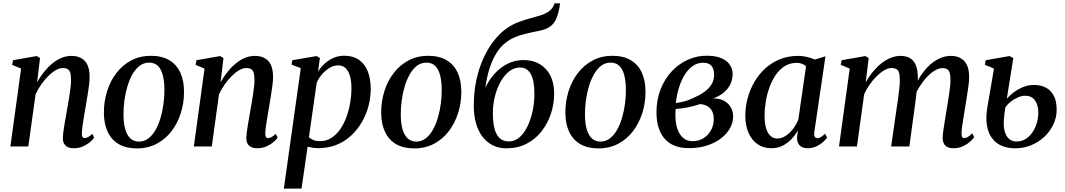

<svg xmlns="http://www.w3.org/2000/svg" viewBox="-20 -882 6413 1156"><path d="M203.5 -386.5Q221 -418.5 243.8 -447.2Q266.5 -476 293 -498.2Q319.5 -520.5 349 -533Q378.5 -545.5 410 -545.5Q462 -545.5 490.8 -515Q519.5 -484.5 519.5 -418Q519.5 -397.5 515.8 -367.5Q512 -337.5 506.5 -304.5Q501 -271.5 496 -241.5Q491.5 -214 486.2 -184Q481 -154 477.2 -126.8Q473.5 -99.5 472.5 -80.5Q472.5 -64 476.8 -57.2Q481 -50.5 488.5 -50.5Q498 -50.5 509.5 -56.2Q521 -62 535.5 -76.5L547 -53Q540 -42.5 523 -27.5Q506 -12.5 481 -1Q456 10.5 423 10.5Q401.5 10.5 387 3Q372.5 -4.5 365.2 -18.5Q358 -32.5 358.5 -53Q359 -65.5 361.2 -85Q363.5 -104.5 367.5 -127.8Q371.5 -151 375.8 -175.8Q380 -200.5 384 -223.5Q388 -246.5 392.2 -271Q396.5 -295.5 400 -319.5Q403.5 -343.5 405.8 -365Q408 -386.5 407.5 -404Q407.5 -429.5 402.8 -444.5Q398 -459.5 387 -466Q376 -472.5 358 -472.5Q338.5 -472.5 315.8 -459.5Q293 -446.5 270.5 -424Q248 -401.5 228 -373Q208 -344.5 194 -313.5L150.5 0H42.5L107 -469L53 -491.5L58.5 -519.5L201 -544.5L221 -532.5Z M888.5 -546Q954 -546 998.2 -520.2Q1042.5 -494.5 1065.2 -445.8Q1088 -397 1088 -328Q1088 -262.5 1068.8 -201.5Q1049.5 -140.5 1013 -92.5Q976.5 -44.5 923.8 -16.5Q871 11.5 804.5 11.5Q739.5 11.5 695.2 -14.2Q651 -40 628.2 -88.5Q605.5 -137 605.5 -204.5Q605.5 -271.5 624.8 -333Q644 -394.5 681 -442.5Q718 -490.5 770.2 -518.2Q822.5 -546 888.5 -546ZM878 -505Q845.5 -505 820.5 -485.8Q795.5 -466.5 777.2 -434Q759 -401.5 747 -361.2Q735 -321 729.2 -278Q723.5 -235 723.5 -195Q723.5 -139 734.5 -102.2Q745.5 -65.5 766.2 -47.5Q787 -29.5 817 -29.5Q848.5 -29.5 873.5 -48.8Q898.5 -68 916.8 -100.2Q935 -132.5 946.8 -172.8Q958.5 -213 964.2 -255.8Q970 -298.5 970 -338.5Q970 -391 960.5 -428.2Q951 -465.5 930.8 -485.2Q910.5 -505 878 -505Z M1308 -386.5Q1325.5 -418.5 1348.2 -447.2Q1371 -476 1397.5 -498.2Q1424 -520.5 1453.5 -533Q1483 -545.5 1514.5 -545.5Q1566.5 -545.5 1595.2 -515Q1624 -484.5 1624 -418Q1624 -397.5 1620.2 -367.5Q1616.5 -337.5 1611 -304.5Q1605.5 -271.5 1600.5 -241.5Q1596 -214 1590.8 -184Q1585.5 -154 1581.8 -126.8Q1578 -99.5 1577 -80.5Q1577 -64 1581.2 -57.2Q1585.5 -50.5 1593 -50.5Q1602.5 -50.5 1614 -56.2Q1625.5 -62 1640 -76.5L1651.5 -53Q1644.5 -42.5 1627.5 -27.5Q1610.5 -12.5 1585.5 -1Q1560.5 10.5 1527.5 10.5Q1506 10.5 1491.5 3Q1477 -4.5 1469.8 -18.5Q1462.5 -32.5 1463 -53Q1463.5 -65.5 1465.8 -85Q1468 -104.5 1472 -127.8Q1476 -151 1480.2 -175.8Q1484.5 -200.5 1488.5 -223.5Q1492.5 -246.5 1496.8 -271Q1501 -295.5 1504.5 -319.5Q1508 -343.5 1510.2 -365Q1512.5 -386.5 1512 -404Q1512 -429.5 1507.2 -444.5Q1502.5 -459.5 1491.5 -466Q1480.5 -472.5 1462.5 -472.5Q1443 -472.5 1420.2 -459.5Q1397.5 -446.5 1375 -424Q1352.5 -401.5 1332.5 -373Q1312.5 -344.5 1298.5 -313.5L1255 0H1147L1211.5 -469L1157.5 -491.5L1163 -519.5L1305.5 -544.5L1325.5 -532.5Z M1689 253.5 1791 -471.5 1735 -493 1740 -519.5 1886 -544.5 1906 -532.5 1895 -451Q1911 -477.5 1935 -499.2Q1959 -521 1988.8 -533.8Q2018.5 -546.5 2052 -546.5Q2105 -546.5 2140.5 -522.2Q2176 -498 2194 -453Q2212 -408 2212 -345.5Q2212 -294 2198.5 -243Q2185 -192 2158.5 -146.5Q2132 -101 2093.8 -65.5Q2055.5 -30 2006 -10Q1956.5 10 1897 10Q1881 10 1864.2 7.5Q1847.5 5 1832 1.5L1795.5 253.5ZM1840 -56Q1851 -45 1867.5 -38.5Q1884 -32 1906 -32Q1944.5 -32 1975 -51.5Q2005.5 -71 2028.2 -103.8Q2051 -136.5 2066 -177.8Q2081 -219 2088.5 -263.8Q2096 -308.5 2096 -350.5Q2096 -393.5 2087 -424.5Q2078 -455.5 2060.5 -472Q2043 -488.5 2017 -488.5Q1990 -488.5 1964.2 -473.2Q1938.5 -458 1918 -433.8Q1897.5 -409.5 1886.5 -383Z M2558 -546Q2623.5 -546 2667.8 -520.2Q2712 -494.5 2734.8 -445.8Q2757.5 -397 2757.5 -328Q2757.5 -262.5 2738.2 -201.5Q2719 -140.5 2682.5 -92.5Q2646 -44.5 2593.2 -16.5Q2540.5 11.5 2474 11.5Q2409 11.5 2364.8 -14.2Q2320.5 -40 2297.8 -88.5Q2275 -137 2275 -204.5Q2275 -271.5 2294.2 -333Q2313.5 -394.5 2350.5 -442.5Q2387.5 -490.5 2439.8 -518.2Q2492 -546 2558 -546ZM2547.5 -505Q2515 -505 2490 -485.8Q2465 -466.5 2446.8 -434Q2428.5 -401.5 2416.5 -361.2Q2404.5 -321 2398.8 -278Q2393 -235 2393 -195Q2393 -139 2404 -102.2Q2415 -65.5 2435.8 -47.5Q2456.5 -29.5 2486.5 -29.5Q2518 -29.5 2543 -48.8Q2568 -68 2586.2 -100.2Q2604.5 -132.5 2616.2 -172.8Q2628 -213 2633.8 -255.8Q2639.5 -298.5 2639.5 -338.5Q2639.5 -391 2630 -428.2Q2620.5 -465.5 2600.2 -485.2Q2580 -505 2547.5 -505Z M3352 -862 3348 -835Q3340.5 -794.5 3328 -766.8Q3315.5 -739 3292 -722.2Q3268.5 -705.5 3226.5 -696.5Q3217 -694.5 3206 -692.2Q3195 -690 3182.5 -687.5Q3158.5 -682 3131.5 -675.2Q3104.5 -668.5 3077.2 -656.8Q3050 -645 3024.5 -625Q2996.5 -604.5 2971.8 -566.5Q2947 -528.5 2929.2 -475.2Q2911.5 -422 2902.5 -354.5Q2924.5 -401 2958.2 -438.5Q2992 -476 3036 -498.2Q3080 -520.5 3132.5 -520.5Q3188.5 -520.5 3229.8 -496Q3271 -471.5 3293.8 -426.5Q3316.5 -381.5 3316.5 -319Q3316.5 -256 3296.8 -196.8Q3277 -137.5 3240 -90.5Q3203 -43.5 3149.8 -16.2Q3096.5 11 3029 11Q2982.5 11 2946 -7.5Q2909.5 -26 2884.2 -59.8Q2859 -93.5 2845.8 -140.5Q2832.5 -187.5 2832.5 -245Q2832.5 -327 2848 -399.8Q2863.5 -472.5 2891.5 -533.2Q2919.5 -594 2956.5 -640.2Q2993.5 -686.5 3036 -715Q3070 -737.5 3104.5 -750.2Q3139 -763 3171.8 -771.5Q3204.5 -780 3232.5 -788.8Q3260.5 -797.5 3281.8 -811.5Q3303 -825.5 3314.5 -850.5L3319 -862ZM3111 -475.5Q3075 -475.5 3045 -451.8Q3015 -428 2993 -388Q2971 -348 2959 -298.8Q2947 -249.5 2947.5 -198Q2947.5 -149 2956.5 -111Q2965.5 -73 2986.8 -51.8Q3008 -30.5 3044 -30.5Q3081 -30.5 3109.5 -56.5Q3138 -82.5 3157.8 -125Q3177.5 -167.5 3187.8 -218.2Q3198 -269 3197.5 -319Q3197.5 -398 3175.5 -436.8Q3153.5 -475.5 3111 -475.5Z M3667 -546Q3732.5 -546 3776.8 -520.2Q3821 -494.5 3843.8 -445.8Q3866.5 -397 3866.5 -328Q3866.5 -262.5 3847.2 -201.5Q3828 -140.5 3791.5 -92.5Q3755 -44.5 3702.2 -16.5Q3649.5 11.5 3583 11.5Q3518 11.5 3473.8 -14.2Q3429.5 -40 3406.8 -88.5Q3384 -137 3384 -204.5Q3384 -271.5 3403.2 -333Q3422.5 -394.5 3459.5 -442.5Q3496.5 -490.5 3548.8 -518.2Q3601 -546 3667 -546ZM3656.5 -505Q3624 -505 3599 -485.8Q3574 -466.5 3555.8 -434Q3537.5 -401.5 3525.5 -361.2Q3513.5 -321 3507.8 -278Q3502 -235 3502 -195Q3502 -139 3513 -102.2Q3524 -65.5 3544.8 -47.5Q3565.5 -29.5 3595.5 -29.5Q3627 -29.5 3652 -48.8Q3677 -68 3695.2 -100.2Q3713.5 -132.5 3725.2 -172.8Q3737 -213 3742.8 -255.8Q3748.5 -298.5 3748.5 -338.5Q3748.5 -391 3739 -428.2Q3729.5 -465.5 3709.2 -485.2Q3689 -505 3656.5 -505Z M4127.5 10Q4078 10 4041.5 -4.8Q4005 -19.5 3980.8 -47.8Q3956.5 -76 3944.5 -115.8Q3932.5 -155.5 3932.5 -205Q3932.5 -281 3957 -343.8Q3981.5 -406.5 4024 -452Q4066.5 -497.5 4120.8 -522Q4175 -546.5 4234 -546.5Q4290.5 -546.5 4325 -531Q4359.5 -515.5 4375.2 -490.5Q4391 -465.5 4391 -437Q4391 -404.5 4377.8 -376Q4364.5 -347.5 4338.2 -325.2Q4312 -303 4273 -289.5Q4311.5 -290 4338.5 -275.5Q4365.5 -261 4379.8 -236.2Q4394 -211.5 4394 -181Q4394 -144 4375 -109.8Q4356 -75.5 4320.8 -48.5Q4285.5 -21.5 4236.5 -5.8Q4187.5 10 4127.5 10ZM4150 -32Q4186 -32 4214.5 -49.2Q4243 -66.5 4260 -96.5Q4277 -126.5 4277.5 -164.5Q4277.5 -192.5 4268 -211.8Q4258.5 -231 4240.5 -241.8Q4222.5 -252.5 4197 -255.5Q4188.5 -253.5 4176.5 -249.8Q4164.5 -246 4149.8 -242Q4135 -238 4118 -235Q4103 -232.5 4085.5 -229.8Q4068 -227 4048 -225.5Q4047 -216.5 4046.8 -206.8Q4046.5 -197 4046.5 -185.5Q4046.5 -142 4058 -107.2Q4069.5 -72.5 4092.5 -52.2Q4115.5 -32 4150 -32ZM4049 -262Q4070.5 -264.5 4088.8 -268.8Q4107 -273 4123.5 -279Q4140 -285 4155.5 -292.5Q4191.5 -308 4219.2 -327.5Q4247 -347 4263.2 -372.8Q4279.5 -398.5 4279.5 -432Q4279.5 -468 4263 -486.2Q4246.5 -504.5 4214.5 -504.5Q4178.5 -504.5 4150 -484Q4121.5 -463.5 4100.8 -429Q4080 -394.5 4067 -351.2Q4054 -308 4049 -262Z M4883 -88.5Q4880 -66.5 4886 -58.2Q4892 -50 4902 -50Q4911 -50 4922.2 -56.5Q4933.5 -63 4947.5 -77L4960 -53.5Q4953.5 -43.5 4937.2 -28.5Q4921 -13.5 4896.8 -1.5Q4872.5 10.5 4842 10.5Q4810.5 10.5 4793.8 -7.5Q4777 -25.5 4779 -59L4784.5 -98Q4770 -71 4746.8 -46Q4723.5 -21 4693 -5.2Q4662.5 10.5 4626 10.5Q4576.5 10.5 4541 -14Q4505.5 -38.5 4486.5 -82.8Q4467.5 -127 4467.5 -186Q4467.5 -237.5 4481 -289Q4494.5 -340.5 4520.8 -386.5Q4547 -432.5 4585.5 -468.2Q4624 -504 4674.2 -524.8Q4724.5 -545.5 4786 -545.5Q4812 -545.5 4838.8 -539.2Q4865.5 -533 4886.5 -523.5L4950 -543ZM4833 -482.5Q4824 -492 4809.8 -497.8Q4795.5 -503.5 4777 -503.5Q4737 -503.5 4706 -484.5Q4675 -465.5 4652 -432.8Q4629 -400 4613.8 -358.5Q4598.5 -317 4591 -272.5Q4583.5 -228 4583.5 -185Q4583.5 -138 4593.2 -107.8Q4603 -77.5 4620 -62.8Q4637 -48 4659.5 -48Q4679.5 -48 4698.5 -57.2Q4717.5 -66.5 4734.2 -82.5Q4751 -98.5 4764.2 -119Q4777.5 -139.5 4786.5 -161.5Z M5210 -532.5 5192.5 -386.5Q5210 -418.5 5233 -447Q5256 -475.5 5283.2 -497.8Q5310.5 -520 5340.5 -532.8Q5370.5 -545.5 5402 -545.5Q5438 -545.5 5461 -530.8Q5484 -516 5495.2 -486.5Q5506.5 -457 5506 -411.5Q5506 -405 5505 -394.5Q5504 -384 5502.8 -372Q5501.5 -360 5499.5 -347L5485 -353Q5503 -396.5 5527.2 -431.8Q5551.5 -467 5580 -492.5Q5608.5 -518 5640.2 -531.8Q5672 -545.5 5705.5 -545.5Q5756.5 -545.5 5785.8 -514.2Q5815 -483 5815 -417.5Q5815 -397.5 5811.2 -367.8Q5807.5 -338 5802.2 -305Q5797 -272 5792 -241.5Q5787.5 -214 5782.5 -184Q5777.5 -154 5773.8 -127Q5770 -100 5769 -80.5Q5769 -64 5772.8 -57.2Q5776.5 -50.5 5784.5 -50.5Q5795 -50.5 5806.5 -57Q5818 -63.5 5834 -79L5845.5 -56Q5838 -45 5821 -29.5Q5804 -14 5778.5 -1.8Q5753 10.5 5720 10.5Q5698 10.5 5683.5 3Q5669 -4.5 5662.2 -18.8Q5655.5 -33 5655.5 -53Q5656 -69.5 5660 -98Q5664 -126.5 5669.5 -159.8Q5675 -193 5680 -224.5Q5685 -255 5690.2 -287.5Q5695.5 -320 5699.2 -350.5Q5703 -381 5702.5 -404Q5702.5 -442.5 5691.5 -457.2Q5680.5 -472 5654.5 -472Q5634.5 -472 5610.5 -458.5Q5586.5 -445 5562.5 -420Q5538.5 -395 5517.2 -361.5Q5496 -328 5481 -288L5501 -357Q5499.5 -337 5497.2 -315.5Q5495 -294 5492 -272.5Q5489 -251 5486.5 -230.5L5455 0H5345.5L5377.5 -223.5Q5382.5 -254 5387 -287.2Q5391.5 -320.5 5394.8 -350.8Q5398 -381 5397.5 -403.5Q5397.5 -443 5386.5 -457.8Q5375.5 -472.5 5347.5 -472.5Q5328 -472.5 5305.5 -459.8Q5283 -447 5260.2 -425Q5237.5 -403 5217.5 -374.8Q5197.5 -346.5 5183 -315.5L5139.5 0H5031.5L5096 -469L5042 -491.5L5047.5 -519.5L5190 -544.5Z M6091.5 11Q6048 11 6012.8 -3.5Q5977.5 -18 5954 -48.5Q5930.5 -79 5922.2 -126Q5914 -173 5925 -238L5964.5 -469L5910 -491.5L5915 -519.5L6058 -544.5L6081 -532.5L6042 -288Q6056.5 -305 6081.2 -324.2Q6106 -343.5 6137.8 -357Q6169.5 -370.5 6205 -370.5Q6246 -370.5 6276.8 -354.5Q6307.5 -338.5 6324.8 -305.5Q6342 -272.5 6342 -221.5Q6342 -175.5 6322.5 -133.5Q6303 -91.5 6268.5 -59Q6234 -26.5 6188.8 -7.8Q6143.5 11 6091.5 11ZM6099.5 -30Q6139.5 -30 6169 -55Q6198.5 -80 6215 -120Q6231.5 -160 6231.5 -205Q6231.5 -248.5 6212 -277Q6192.5 -305.5 6152 -305.5Q6131.5 -305.5 6109 -295.8Q6086.5 -286 6066.5 -270.5Q6046.5 -255 6033.5 -237Q6030 -217 6027.2 -195.8Q6024.5 -174.5 6023.5 -153Q6022 -111.5 6031.2 -84.2Q6040.5 -57 6058.5 -43.5Q6076.5 -30 6099.5 -30Z"/></svg>

Font: Merriweather 72pt Medium
Style: Italic
Weight: 500
Italic angle: -7.8°
Version: Version 2.101